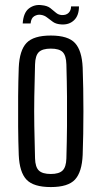

<svg xmlns="http://www.w3.org/2000/svg" viewBox="-20 -751 411 778"><path d="M186 7Q116 7 87.5 -23Q59 -53 56 -123Q54 -177 53.5 -238Q53 -299 53.5 -360.5Q54 -422 56 -477Q59 -547 87.5 -577Q116 -607 186 -607Q256 -607 284 -576.5Q312 -546 315 -477Q318 -396 318 -300.5Q318 -205 315 -123Q312 -54 284 -23.5Q256 7 186 7ZM186 -46Q219 -46 233.5 -60Q248 -74 249 -109Q251 -180 251.5 -240Q252 -300 251.5 -360Q251 -420 249 -490Q248 -526 234 -540Q220 -554 186 -554Q152 -554 137.5 -540Q123 -526 122 -490Q120 -420 119 -360Q118 -300 119 -240Q120 -180 122 -109Q123 -74 137.5 -60Q152 -46 186 -46ZM72 -656Q75 -700 97.5 -717Q120 -734 149 -730Q171 -728 183.5 -718.5Q196 -709 206 -700Q216 -691 230 -690Q248 -689 258 -699Q268 -709 268 -725H300Q300 -688 280 -669Q260 -650 229 -652Q208 -653 195 -662Q182 -671 171 -680Q160 -689 145 -691Q132 -693 119 -685.5Q106 -678 104 -656Z"/></svg>

Font: Big Shoulders Display
Style: Regular
Weight: 400
Designer: Patric King
Foundry: XO Type Co
Version: Version 1.000; ttfautohint (v1.8.2)